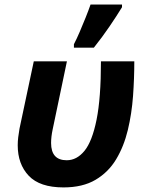

<svg xmlns="http://www.w3.org/2000/svg" viewBox="-20 -816 656 846"><path d="M259.8 9.8Q155.3 9.8 106.7 -41.5Q58.1 -92.8 58.1 -175.8Q58.1 -193.4 60.3 -211.4Q62.5 -229.5 65.9 -249L128.9 -545.9H274.9L211.9 -245.1Q205.1 -212.9 205.1 -186Q205.1 -109.9 273.9 -109.9Q318.4 -109.9 352.3 -151.4Q386.2 -192.9 405.5 -288.6Q424.8 -384.3 424.8 -545.9H571.8Q571.8 -471.2 566.2 -393.1Q560.5 -314.9 543.2 -242.9Q525.9 -170.9 491.7 -114Q457.5 -57.1 400.9 -23.7Q344.2 9.8 259.8 9.8ZM305.7 -606V-621.1Q317.9 -644.5 331.3 -675.8Q344.7 -707 357.4 -738.8Q370.1 -770.5 378.9 -795.9H517.6V-784.2Q493.7 -745.1 462.4 -699.2Q431.2 -653.3 393.6 -606Z"/></svg>

Font: Open Sans
Style: Bold Italic
Weight: 700
Italic angle: -12°
Designer: Monotype Design Team
Foundry: Monotype Imaging Inc.
Version: Version 3.003; ttfautohint (v1.8.4)